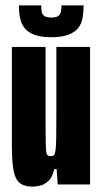

<svg xmlns="http://www.w3.org/2000/svg" viewBox="-20 -684 380 712"><path d="M101 8Q77 8 61.5 0Q46 -8 38 -26Q30 -44 27 -74.5Q24 -105 24 -150V-510H149V-233Q149 -186 149.5 -159.5Q150 -133 151.5 -121.5Q153 -110 157.5 -107.5Q162 -105 169 -105Q176 -105 180 -108.5Q184 -112 186 -127Q188 -142 188.5 -175Q189 -208 189 -266V-510H314V0H194L190 -57H181Q175 -28 160.5 -14Q146 0 130 4Q114 8 101 8ZM170 -546Q131 -546 107.5 -555Q84 -564 71.5 -579.5Q59 -595 54.5 -617Q50 -639 50 -664H133Q133 -652 134.5 -641.5Q136 -631 144 -625Q152 -619 170 -619Q189 -619 196.5 -625Q204 -631 206 -641.5Q208 -652 208 -664H290Q290 -639 286 -617Q282 -595 269.5 -579.5Q257 -564 233 -555Q209 -546 170 -546Z"/></svg>

Font: Saira UltraCondensed Black
Style: Regular
Weight: 900
Width: 1
Designer: Hector Gatti with collaboration of the Omnibus-Type team
Foundry: Omnibus-Type
Version: Version 1.101